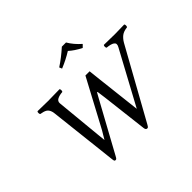

<svg xmlns="http://www.w3.org/2000/svg" viewBox="-182 -1125 1404 1404"><g transform="rotate(-45 520.5 -422.5)"><path d="M615.2 -584Q622.1 -520 626 -485.8L665 -146L889.2 -561Q904.3 -588.4 885.7 -601.6Q867.2 -614.7 825.2 -618.2Q820.8 -622.6 820.8 -632.6Q820.8 -642.6 825.2 -647Q905.3 -645 938 -645Q969.7 -645 1036.1 -647Q1040.5 -642.6 1040.5 -632.6Q1040.5 -622.6 1036.1 -618.2Q999 -614.3 977.5 -597.9Q956.1 -581.5 939.9 -553.2L639.2 -11.2Q631.8 2 627.9 5.9Q624 9.8 618.2 9.8Q603.5 9.8 601.1 -12.2L559.1 -367.2Q557.1 -385.3 554 -404.8Q550.8 -424.3 549.8 -435.1Q548.8 -437 544.9 -437Q541 -431.2 527.8 -406.5Q514.6 -381.8 507.8 -370.1L312 -12.2Q304.7 1.5 300.8 5.6Q296.9 9.8 291 9.8Q283.7 9.8 281 5.4Q278.3 1 276.9 -12.2L216.8 -545.9Q215.3 -563 210.9 -573.2Q203.1 -594.7 186.8 -604Q170.4 -613.3 139.2 -618.2Q134.8 -622.6 134.8 -632.6Q134.8 -642.6 139.2 -647Q211.4 -645 247.1 -645Q300.8 -645 367.2 -647Q371.6 -642.6 371.6 -632.6Q371.6 -622.6 367.2 -618.2Q335.9 -616.2 314.9 -605.5Q293.9 -594.7 295.9 -571.8L330.1 -217.8L336.9 -151.9L375 -215.8L571.8 -584ZM721.2 -761.2 700.2 -740.2Q642.1 -770 607.9 -801.8Q551.8 -766.6 486.8 -740.2Q486.3 -741.7 482.4 -750.7Q478.5 -759.8 478 -761.2Q537.6 -799.8 599.1 -855H642.1Q671.4 -804.7 721.2 -761.2Z"/></g></svg>

Font: Common Serif
Style: Italic
Weight: 400
Italic angle: -12°
Designer: Philipp H. Poll, Khaled Hosny
Foundry: Stefan Peev, Context Ltd.
Version: Version 1.026